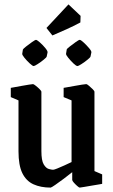

<svg xmlns="http://www.w3.org/2000/svg" viewBox="-20 -842 515 872"><path d="M210 10Q165 10 132 -5Q99 -20 81.5 -55.5Q64 -91 64 -155V-386L29 -401V-443Q29 -443 43 -445.5Q57 -448 76 -451.5Q95 -455 111 -457.5Q127 -460 130 -460Q133 -460 142.5 -452.5Q152 -445 160 -437Q168 -429 168 -425V-156Q168 -113 178.5 -95.5Q189 -78 202 -74.5Q215 -71 221 -71Q226 -71 240.5 -77Q255 -83 273 -91Q291 -99 305 -106V-386L269 -401V-443Q269 -443 283.5 -445.5Q298 -448 317 -451.5Q336 -455 352 -457.5Q368 -460 372 -460Q375 -460 384 -452.5Q393 -445 401 -437Q409 -429 409 -425V-65L444 -50V-7Q444 -7 430 -4.5Q416 -2 397 1Q378 4 362 7Q346 10 342 10Q339 10 330.5 2.5Q322 -5 315 -13Q308 -21 308 -25V-60Q292 -47 270 -30.5Q248 -14 230.5 -2Q213 10 210 10ZM218 -681 191 -715 291 -822 346 -770 345 -740Q313 -723 283 -709.5Q253 -696 218 -681ZM283 -617Q283 -620 296.5 -630.5Q310 -641 324 -651Q338 -661 342 -661Q347 -661 360 -649Q373 -637 384.5 -623.5Q396 -610 395 -604L391 -585Q390 -581 377 -570.5Q364 -560 350 -551Q336 -542 332 -542Q326 -542 313.5 -554Q301 -566 290 -579.5Q279 -593 280 -598ZM84 -617Q85 -620 98 -630.5Q111 -641 125.5 -651Q140 -661 143 -661Q148 -661 161.5 -649Q175 -637 186 -623.5Q197 -610 196 -604L192 -585Q191 -581 178 -570.5Q165 -560 151 -551Q137 -542 133 -542Q128 -542 115 -554Q102 -566 91 -579.5Q80 -593 81 -598Z"/></svg>

Font: Grenze Gotisch Medium
Style: Regular
Weight: 500
Designer: Renata Polastri
Foundry: Omnibus-Type
Version: Version 1.001